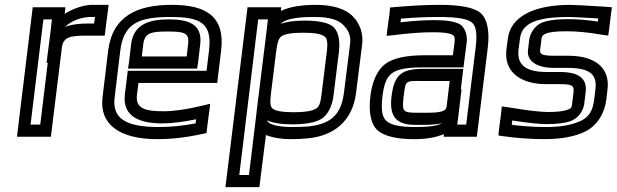

<svg xmlns="http://www.w3.org/2000/svg" viewBox="-20 -539 2544 792"><path d="M247 -482V-484L250 -509H225H140H115L112 -484L53 0L50 25H75H165H190L193 0L235 -341C240 -386 268 -392 337 -392H387H412L415 -417L425 -494L428 -519H403H359C328 -519 283 -505 247 -482ZM177 -280 146 -25H106L159 -459H194L188 -405L172 -280H177ZM249 -428C271 -452 317 -469 353 -469H372L368 -442H343C310 -442 277 -439 249 -428Z M689 -519C547 -519 444 -474 426 -329L403 -138C389 -26 473 35 629 35C687 35 749 28 812 14L832 10L834 -10L843 -79L847 -111L814 -103C751 -88 699 -80 655 -80C576 -80 538 -92 545 -149L551 -197H851H876L879 -222L892 -329C910 -473 828 -519 689 -519ZM683 -469C809 -469 856 -443 842 -329L832 -247H532H507L504 -222L495 -149C484 -54 563 -30 649 -30C689 -30 736 -36 789 -47L787 -30C734 -20 684 -15 635 -15C494 -15 442 -53 453 -138L476 -329C490 -442 551 -469 683 -469ZM670 -409C740 -409 762 -404 756 -357L750 -306H565L571 -357C577 -403 602 -409 670 -409ZM676 -459C603 -459 531 -443 521 -357L512 -281L508 -256H533H768H793L797 -281L806 -357C816 -443 752 -459 676 -459Z M1176 35C1203 35 1227 34 1246 32C1354 23 1435 -37 1449 -158L1474 -357C1479 -400 1465 -442 1435 -472C1405 -503 1351 -519 1283 -519C1224 -519 1174 -511 1139 -494L1140 -509H1115H1026H1001L998 -484L913 208L910 233H935H1025H1050L1053 208L1077 18C1107 30 1147 35 1176 35ZM1306 -147C1302 -111 1295 -97 1282 -90C1266 -81 1239 -76 1191 -76C1145 -76 1119 -81 1106 -90C1096 -97 1093 -111 1097 -147L1119 -325C1124 -367 1131 -383 1142 -390C1157 -399 1183 -404 1231 -404C1278 -404 1304 -399 1318 -389C1329 -382 1333 -366 1328 -325L1306 -147ZM1071 -340C1070 -335 1070 -330 1069 -325L1047 -147C1047 -145 1047 -143 1046 -142L1033 -31L1007 183H967L1045 -459H1085L1082 -432L1071 -340ZM1356 -147 1378 -325C1384 -374 1375 -415 1350 -432C1329 -447 1288 -454 1237 -454C1197 -454 1162 -450 1138 -440C1154 -459 1195 -469 1277 -469C1338 -469 1375 -458 1397 -435C1420 -411 1428 -389 1424 -357L1399 -158C1387 -61 1340 -26 1248 -17C1230 -16 1208 -15 1182 -15C1138 -15 1088 -23 1082 -42L1081 -43C1103 -32 1140 -26 1185 -26C1237 -26 1279 -33 1303 -47C1332 -63 1351 -102 1356 -147Z M1950 0 1992 -342C2000 -408 1991 -459 1964 -484C1938 -508 1878 -519 1795 -519C1741 -519 1680 -516 1612 -510L1589 -508L1587 -485L1578 -419L1575 -391L1604 -394C1665 -402 1719 -406 1768 -406C1811 -406 1835 -402 1847 -395C1855 -390 1857 -384 1855 -363L1848 -311H1728C1657 -311 1600 -299 1569 -275C1536 -250 1515 -202 1508 -144C1500 -78 1509 -26 1538 -1C1565 23 1618 35 1688 35C1737 35 1780 28 1811 14L1810 25H1835H1922H1947L1950 0ZM1645 -141C1654 -208 1649 -205 1721 -205H1835L1822 -98C1819 -72 1768 -74 1716 -74H1698C1641 -74 1638 -80 1645 -141ZM1595 -141C1586 -64 1609 -24 1692 -24H1710C1735 -24 1771 -23 1803 -31C1785 -20 1751 -15 1694 -15C1630 -15 1593 -23 1574 -40C1556 -56 1551 -86 1558 -144C1564 -194 1576 -221 1596 -236C1617 -253 1656 -261 1722 -261H1867H1892L1895 -286L1905 -363C1909 -395 1898 -425 1877 -439C1858 -450 1821 -456 1774 -456C1731 -456 1684 -453 1632 -447L1634 -462C1691 -467 1742 -469 1789 -469C1868 -469 1911 -461 1928 -445C1944 -430 1949 -400 1942 -342L1903 -25H1866L1869 -46L1884 -171H1881L1888 -230L1891 -255H1866H1727C1637 -255 1606 -232 1595 -141Z M2231 -192H2286C2336 -192 2349 -188 2346 -160L2340 -111C2338 -94 2336 -92 2323 -87C2305 -80 2279 -77 2240 -77C2210 -77 2157 -83 2079 -96L2050 -100L2047 -71L2038 -2L2036 20L2057 23C2115 31 2172 35 2225 35C2295 35 2355 24 2397 2C2443 -22 2474 -70 2481 -128L2486 -170C2497 -259 2435 -309 2325 -309H2269C2216 -309 2206 -315 2208 -333L2213 -374C2215 -390 2217 -393 2229 -399C2242 -406 2269 -410 2315 -410C2358 -410 2405 -406 2461 -396L2489 -392L2493 -421L2501 -486L2504 -509L2480 -511C2399 -516 2349 -519 2333 -519C2183 -519 2086 -471 2075 -380L2069 -335C2057 -237 2135 -192 2231 -192ZM2237 -242C2154 -242 2111 -267 2119 -335L2125 -380C2132 -441 2189 -469 2327 -469C2340 -469 2381 -467 2448 -463L2446 -450C2400 -457 2358 -460 2321 -460C2272 -460 2232 -454 2210 -443C2185 -430 2166 -402 2163 -374L2158 -333C2152 -286 2197 -259 2263 -259H2319C2413 -259 2444 -233 2436 -170L2431 -128C2425 -82 2410 -58 2379 -42C2343 -24 2296 -15 2231 -15C2186 -15 2140 -18 2091 -24L2093 -42C2158 -32 2205 -27 2234 -27C2276 -27 2311 -31 2335 -40C2364 -51 2386 -80 2390 -111L2396 -160C2404 -227 2348 -242 2292 -242H2237Z"/></svg>

Font: Gamestation Text Outline
Style: Italic
Weight: 400
Designer: Jonas Hecksher
Foundry: Jonas Hecksher, Playtypeª, e-types AS
Version: Version 1.003